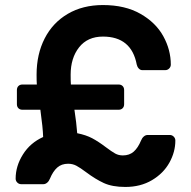

<svg xmlns="http://www.w3.org/2000/svg" viewBox="-20 -730 757 761"><path d="M537 -675C496.3 -698.3 446.7 -710 388 -710C334.7 -710 288.2 -698.3 248.5 -675C208.8 -651.7 178.3 -619.2 157 -577.5C135.7 -535.8 125 -488 125 -434C125 -416.7 125.3 -403.7 126 -395H69C62.3 -395 57 -393 53 -389C49 -385 47 -379.7 47 -373V-317C47 -310.3 49 -305 53 -301C57 -297 62.3 -295 69 -295H140C146.7 -247 150.3 -211 151 -187C117 -171.7 90.3 -148.7 71 -118C51.7 -87.3 42 -55.3 42 -22C42 -16 44.2 -10.8 48.5 -6.5C52.8 -2.2 58 0 64 0H152C157.3 0 162.3 -2 167 -6C171.7 -10 175.3 -15.3 178 -22C186 -41.3 195.7 -56 207 -66C218.3 -76 232.7 -81 250 -81C262 -81 273 -78.3 283 -73C293 -67.7 306 -59 322 -47C346 -29 369.2 -14.8 391.5 -4.5C413.8 5.8 442.3 11 477 11C517 11 552.2 2 582.5 -16C612.8 -34 635.8 -57.2 651.5 -85.5C667.2 -113.8 675 -143 675 -173C675 -179 672.8 -184.2 668.5 -188.5C664.2 -192.8 659 -195 653 -195H565C559.7 -195 554.7 -193 550 -189C545.3 -185 541.7 -179.7 539 -173C531 -153.7 521.3 -139 510 -129C498.7 -119 484.3 -114 467 -114C455.7 -114 445.5 -116.5 436.5 -121.5C427.5 -126.5 415 -135 399 -147C379.7 -161.7 361.8 -173.3 345.5 -182C329.2 -190.7 309.3 -197.3 286 -202C284 -229.3 280.3 -260.3 275 -295H450C456.7 -295 462 -297 466 -301C470 -305 472 -310.3 472 -317V-373C472 -379.7 470 -385 466 -389C462 -393 456.7 -395 450 -395H261C260.3 -403.7 260 -416.7 260 -434C260 -478 271.2 -514.2 293.5 -542.5C315.8 -570.8 347.3 -585 388 -585C463.3 -585 508 -548 522 -474C523.3 -468 526 -462.8 530 -458.5C534 -454.2 538.7 -452 544 -452H635C641 -452 646.2 -454.2 650.5 -458.5C654.8 -462.8 657 -468 657 -474C657 -512.7 647.2 -550 627.5 -586C607.8 -622 577.7 -651.7 537 -675Z"/></svg>

Font: Rubik
Style: Regular
Weight: 500
Designer: Hubert & Fischer
Foundry: Hubert & Fischer
Version: Version 1.100